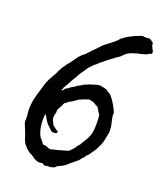

<svg xmlns="http://www.w3.org/2000/svg" viewBox="-142 -832 806 956"><g transform="rotate(20 261.0 -353.5)"><path d="M521.5 -673.8Q516.6 -668.9 509.8 -667.5Q502.9 -666 499 -661.1Q486.3 -657.2 474.1 -653.8Q461.9 -650.4 450.2 -648.4Q442.4 -645.5 435.1 -643.6Q427.7 -641.6 419.9 -638.7Q411.1 -634.8 405.3 -630.9Q394.5 -624 386.2 -614.3Q377.9 -604.5 365.2 -597.7Q346.7 -584 332 -573.2Q317.4 -562.5 303.7 -549.8Q293 -543.9 286.1 -535.6Q279.3 -527.3 268.6 -521.5Q263.7 -515.6 259.3 -510.7Q254.9 -505.9 249 -501Q240.2 -487.3 231 -474.6Q221.7 -461.9 212.9 -448.2Q210.9 -444.3 209.5 -439.9Q208 -435.5 205.1 -431.6Q202.1 -428.7 199.2 -423.8Q196.3 -418.9 194.3 -415Q191.4 -410.2 188 -404.3Q184.6 -398.4 182.6 -392.6Q180.7 -390.6 179.2 -388.7Q177.7 -386.7 176.8 -381.8Q172.9 -378.9 170.9 -373.5Q168.9 -368.2 165 -364.3Q166 -359.4 162.6 -355.5Q159.2 -351.6 162.1 -346.7Q168 -350.6 171.4 -356.9Q174.8 -363.3 182.6 -365.2Q197.3 -377.9 219.7 -389.6Q220.7 -391.6 223.6 -394.5Q226.6 -397.5 230.5 -396.5Q237.3 -403.3 248 -406.2Q256.8 -415 269.5 -417Q277.3 -421.9 287.6 -424.8Q297.9 -427.7 307.6 -430.7Q310.5 -431.6 314.9 -433.1Q319.3 -434.6 324.2 -435.5Q335 -436.5 345.7 -433.6Q356.4 -430.7 367.2 -428.7Q375 -423.8 380.9 -419.4Q386.7 -415 394.5 -411.1Q407.2 -397.5 418.9 -378.9Q430.7 -360.4 439.5 -340.8Q441.4 -336.9 443.4 -331.5Q445.3 -326.2 442.4 -321.3Q444.3 -300.8 449.7 -282.2Q455.1 -263.7 455.1 -245.1Q456.1 -234.4 453.6 -223.1Q451.2 -211.9 449.2 -201.2Q447.3 -189.5 445.3 -181.6L439.5 -164.1Q433.6 -153.3 428.7 -141.6Q423.8 -129.9 417 -121.1Q413.1 -115.2 410.2 -112.3Q407.2 -108.4 404.8 -104.5Q402.3 -100.6 399.4 -95.7Q389.6 -85.9 387.7 -84Q383.8 -79.1 380.9 -73.7Q377.9 -68.4 372.1 -65.4Q363.3 -50.8 349.6 -41Q344.7 -36.1 337.4 -30.8Q330.1 -25.4 323.2 -19.5Q318.4 -14.6 313 -9.8Q307.6 -4.9 302.7 -2Q291 4.9 288.1 6.3Q285.2 7.8 283.2 7.8Q279.3 9.8 275.4 12.2Q271.5 14.6 266.6 16.6Q259.8 26.4 257.8 24.4Q254.9 27.3 249 27.8Q243.2 28.3 239.3 31.2Q236.3 30.3 226.6 30.3Q222.7 30.3 218.8 31.7Q214.8 33.2 210.9 33.2Q206.1 33.2 203.1 30.8Q200.2 28.3 197.3 26.4Q192.4 26.4 189.5 26.4Q186.5 26.4 181.6 28.3Q165 27.3 152.3 19.5Q139.6 11.7 128.9 3.9Q123 2.9 119.1 -0.5Q115.2 -3.9 111.3 -5.9Q106.4 -9.8 103.5 -12.2Q100.6 -14.6 98.6 -16.6Q96.7 -18.6 94.7 -21Q92.8 -23.4 90.8 -25.4Q78.1 -39.1 72.3 -58.1Q66.4 -77.1 58.6 -96.7Q53.7 -110.4 47.4 -124Q41 -137.7 43 -154.3Q43.9 -168 42 -179.7Q40 -191.4 40 -208Q41 -245.1 50.8 -278.3Q60.5 -311.5 70.3 -344.7Q75.2 -361.3 83 -376Q90.8 -390.6 98.6 -404.3Q106.4 -417 109.9 -426.3Q113.3 -435.5 119.1 -443.4Q121.1 -450.2 125 -454.6Q128.9 -459 131.8 -463.9Q136.7 -469.7 139.6 -476.1Q142.6 -482.4 149.4 -487.3Q164.1 -507.8 177.2 -525.9Q190.4 -543.9 210 -557.6Q222.7 -571.3 235.4 -585Q248 -598.6 261.7 -611.3Q270.5 -623 282.2 -632.3Q293.9 -641.6 305.7 -650.4Q317.4 -659.2 328.6 -668.5Q339.8 -677.7 348.6 -689.5Q360.4 -696.3 367.2 -703.1Q403.3 -725.6 447.3 -740.2Q455.1 -738.3 466.8 -738.3Q478.5 -738.3 486.3 -739.3Q497.1 -733.4 505.9 -725.6Q508.8 -719.7 507.8 -714.8Q506.8 -710 511.7 -705.1Q513.7 -697.3 518.6 -690.9Q523.4 -684.6 521.5 -673.8ZM141.6 -92.8Q152.3 -81.1 156.7 -75.7Q161.1 -70.3 165 -63.5Q169.9 -61.5 173.8 -62Q177.7 -62.5 182.6 -60.5Q189.5 -58.6 195.8 -55.7Q202.1 -52.7 210 -52.7Q212.9 -53.7 215.8 -54.7Q218.8 -55.7 222.7 -56.6Q229.5 -58.6 234.9 -59.6Q240.2 -60.5 245.1 -61.5Q250 -63.5 254.4 -64.5Q258.8 -65.4 263.7 -67.4Q266.6 -68.4 268.6 -68.4Q270.5 -68.4 274.4 -70.3Q279.3 -72.3 286.6 -73.7Q293.9 -75.2 297.9 -77.1Q305.7 -84 315.4 -94.7Q320.3 -99.6 323.2 -105Q326.2 -110.4 330.1 -115.2Q332 -118.2 335.4 -121.1Q338.9 -124 340.8 -127Q343.8 -134.8 347.2 -138.7Q350.6 -142.6 352.5 -147.5Q355.5 -152.3 357.9 -156.2Q360.4 -160.2 363.3 -165Q368.2 -173.8 373 -186.5Q377.9 -199.2 378.9 -210Q380.9 -223.6 381.3 -240.7Q381.8 -257.8 380.9 -272.5Q380.9 -278.3 379.9 -286.6Q378.9 -294.9 377 -299.8Q376 -301.8 374 -303.7Q372.1 -305.7 370.1 -308.6Q366.2 -314.5 363.8 -320.3Q361.3 -326.2 357.4 -330.1Q354.5 -333 351.6 -334Q348.6 -335 345.7 -336.9Q335 -344.7 325.7 -347.7Q316.4 -350.6 304.7 -351.6Q299.8 -349.6 293.9 -347.7Q288.1 -345.7 283.2 -344.7Q277.3 -340.8 271.5 -338.9Q265.6 -336.9 259.8 -335Q254.9 -331.1 251 -329.1Q247.1 -327.1 243.2 -324.2Q237.3 -319.3 231 -314.9Q224.6 -310.5 216.8 -308.6Q211.9 -302.7 206.1 -299.3Q200.2 -295.9 195.3 -291Q192.4 -288.1 191.4 -284.2Q190.4 -280.3 188.5 -276.4Q183.6 -266.6 177.2 -256.8Q170.9 -247.1 173.8 -236.3Q169.9 -223.6 168.9 -216.3Q168 -209 168 -204.1Q168.9 -195.3 173.8 -187.5Q178.7 -179.7 180.7 -171.9Q189.5 -165 194.3 -160.6Q199.2 -156.2 204.1 -153.3Q207 -151.4 209.5 -150.9Q211.9 -150.4 212.9 -146.5Q213.9 -138.7 202.6 -136.7Q191.4 -134.8 183.6 -137.7Q175.8 -143.6 175.3 -145Q174.8 -146.5 173.8 -147.5Q168.9 -150.4 165 -155.3Q161.1 -160.2 156.2 -163.1Q147.5 -174.8 144 -179.7Q140.6 -184.6 137.7 -190.4Q134.8 -195.3 132.3 -200.2Q129.9 -205.1 125 -209Q121.1 -177.7 125 -147.5Q128.9 -117.2 141.6 -92.8Z"/></g></svg>

Font: Seaweed Script
Style: Regular
Weight: 400
Designer: Squid
Foundry: Font Diner, Inc DBA Neapolitan
Version: Version 1.000